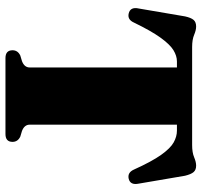

<svg xmlns="http://www.w3.org/2000/svg" viewBox="-38 -718 755 720"><g transform="rotate(90 340.0 -357.5)"><path d="M156 -700H523.5Q551.5 -700 569.2 -707.5Q587 -715 600.5 -715Q616.5 -715 624.8 -705.5Q633 -696 638.5 -673.5L668 -500.5Q675 -468 649.5 -462Q626.5 -457 615.5 -481.5Q585 -549 560.2 -583.8Q535.5 -618.5 513.5 -630.8Q491.5 -643 469.5 -643H447V-91Q447 -71 470.5 -62L492 -55.5Q511.5 -46 511.5 -26.5Q511.5 0 482 0H197.5Q168 0 168 -26.5Q168 -46 187.5 -55.5L209 -62Q232.5 -71 232.5 -91V-643H210Q189 -643 167.5 -629.8Q146 -616.5 120.8 -581.5Q95.5 -546.5 64 -481.5Q53 -457 30.5 -462Q4 -468 11.5 -500.5L41 -673.5Q46 -696 54.2 -705.5Q62.5 -715 79 -715Q92.5 -715 110.2 -707.5Q128 -700 156 -700Z"/></g></svg>

Font: Fraunces 144pt Soft Black
Style: Regular
Weight: 900
Version: Version 1.000;[b76b70a41]